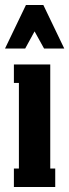

<svg xmlns="http://www.w3.org/2000/svg" viewBox="-28 -751 278 771"><path d="M148.9 -556.2 110.8 -625 73.2 -556.2H-7.8L76.2 -731H146L230 -556.2ZM27.8 -492.2H173.8V-74.2H193.8V0H27.8V-74.2H47.9V-418H27.8Z"/></svg>

Font: Margherita Black
Style: Regular
Weight: 900
Designer: James Puckett
Foundry: Dunwich Type Founders
Version: Version 1.008;hotconv 1.0.109;makeotfexe 2.5.65596